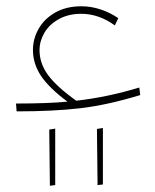

<svg xmlns="http://www.w3.org/2000/svg" viewBox="-20 -355 494 612"><path d="M427 -52Q322 -20 236 -10Q150 0 33 0L31 -25Q133 -25 195 -31Q136 -75 110.5 -113.5Q85 -152 85 -196Q85 -231 103 -263Q121 -295 156 -315Q191 -335 240 -335Q270 -335 300.5 -325Q331 -315 357 -297L346 -274Q295 -311 239 -311Q198 -311 167.5 -294Q137 -277 121.5 -250.5Q106 -224 106 -195Q106 -153 133 -116Q160 -79 223 -34Q322 -45 424 -76ZM291 235 289 56 308 53V233ZM139 237 137 58 156 55V235Z"/></svg>

Font: FiraGO Thin
Style: Italic
Weight: 100
Italic angle: -8°
Designer: bBox Type GmbH
Foundry: bBox Type GmbH
Version: Version 1.001